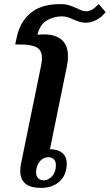

<svg xmlns="http://www.w3.org/2000/svg" viewBox="-20 -908 536 938"><path d="M79 -73Q79 -89 82 -105L181 -589Q185 -606 185 -624Q185 -658 164.5 -673Q144 -688 100 -690Q86 -691 54 -691L62 -726Q77 -800 129 -844Q181 -888 275 -888Q299 -888 316.5 -882.5Q334 -877 357 -867Q383 -853 400 -853Q415 -853 429 -860.5Q443 -868 462 -888L496 -849Q479 -826 452.5 -811.5Q426 -797 401 -797Q384 -797 370 -801Q356 -805 338 -813Q321 -821 309 -824.5Q297 -828 282 -828Q243 -828 209 -808.5Q175 -789 163 -738Q174 -740 194 -740Q252 -740 282 -713Q312 -686 312 -633Q312 -608 307 -585L224 -179Q262 -179 284 -161Q306 -143 306 -109Q306 -54 271.5 -22Q237 10 180 10Q79 10 79 -73ZM253 -101Q253 -120 242.5 -130Q232 -140 216 -140Q196 -140 180 -125.5Q164 -111 158 -84Q156 -72 156 -67Q156 -48 166.5 -37.5Q177 -27 193 -27Q216 -27 234.5 -47Q253 -67 253 -101Z"/></svg>

Font: Trirong SemiBold
Style: Italic
Weight: 600
Italic angle: -12°
Designer: Katatrad Team
Foundry: CadsonDemak
Version: Version 1.001